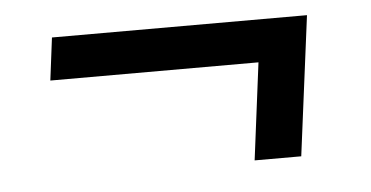

<svg xmlns="http://www.w3.org/2000/svg" viewBox="-32 -408 689 357"><g transform="rotate(-5 312.5 -230.0)"><path d="M75 -359.5H551L517.5 -99H430.5L453.5 -280H65Z"/></g></svg>

Font: Merriweather 24pt SemiBold
Style: Italic
Weight: 600
Italic angle: -7.8°
Version: Version 2.101